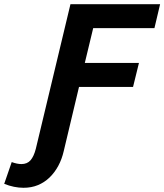

<svg xmlns="http://www.w3.org/2000/svg" viewBox="-151 -713 788 921"><path d="M-38.2 187.8Q-60.8 187.8 -84.1 183Q-107.5 178.2 -130.8 168.8L-94.8 64.5Q-82 69.2 -70.2 71.6Q-58.5 74 -48.5 74Q-20.2 74 -4.4 55.6Q11.5 37.2 20.8 0.8L187 -693H617L589.8 -578H296L255.8 -411H515.5L487.2 -296H228L154.8 11.5Q145.8 50.8 128.4 82.9Q111 115 86.6 138.5Q62.2 162 31 174.9Q-0.2 187.8 -38.2 187.8Z"/></svg>

Font: Ubuntu Sans
Style: Italic
Weight: 400
Italic angle: -13.5°
Designer: Dalton Maag Ltd
Foundry: Dalton Maag Ltd
Version: Version 1.006